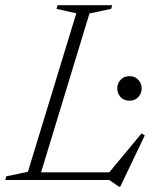

<svg xmlns="http://www.w3.org/2000/svg" viewBox="-43 -690 603 736"><path d="M300 -638.5 114.5 -29.5H376L499.5 -178.5L512 -171L418 25.5H412.5L376 0H-23L-19 -14L64 -31.5L249.5 -639L173.5 -656L177.5 -670H387L383 -656ZM453.5 -304Q432 -304 419.2 -318Q406.5 -332 406.5 -351Q406.5 -370 419.2 -384Q432 -398 453.5 -398Q474.5 -398 487.2 -384Q500 -370 500 -351Q500 -332 487.2 -318Q474.5 -304 453.5 -304Z"/></svg>

Font: Newsreader Text Light
Style: Italic
Weight: 300
Italic angle: -17°
Designer: Hugues Gentile
Foundry: Production Type
Version: Version 1.001